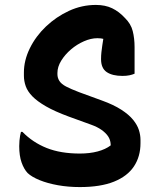

<svg xmlns="http://www.w3.org/2000/svg" viewBox="-20 -740 640 779"><path d="M369 -720Q407 -720 435 -706.5Q463 -693 486 -668Q511 -644 518.5 -614Q526 -584 526 -549Q526 -531 526 -512Q526 -493 526 -475.5Q526 -458 526 -441Q517 -437 505 -434.5Q493 -432 477 -432Q436 -432 413 -447.5Q390 -463 390 -500Q390 -515 391.5 -528.5Q393 -542 395 -555.5Q397 -569 399.5 -584.5Q402 -600 404 -619L426 -570Q412 -579 401 -582Q390 -585 375 -585Q349 -585 320.5 -572.5Q292 -560 268 -539.5Q244 -519 228.5 -494Q213 -469 213 -444V-439Q213 -424 221 -411.5Q229 -399 248 -389Q267 -379 301 -366L394 -332Q441 -315 472 -295Q503 -275 520 -254Q537 -233 543.5 -212.5Q550 -192 550 -173V-159Q550 -105 523.5 -65Q497 -25 442.5 -3Q388 19 304 19Q257 19 215 11.5Q173 4 141 -9Q109 -22 92 -38Q77 -54 67.5 -81Q58 -108 58 -147Q58 -159 59 -169.5Q60 -180 61.5 -189Q63 -198 65 -205H71Q113 -162 169.5 -139.5Q226 -117 304 -117Q344 -117 376 -125.5Q408 -134 429 -150V-155Q428 -173 418.5 -187Q409 -201 392 -213Q375 -225 350 -234L259 -267Q202 -288 166.5 -308.5Q131 -329 111.5 -349Q92 -369 84.5 -390Q77 -411 77 -433V-446Q77 -495 101 -544Q125 -593 166.5 -632.5Q208 -672 260 -696Q312 -720 369 -720Z"/></svg>

Font: Recursive Casual
Style: Bold
Weight: 700
Version: Version 1.085